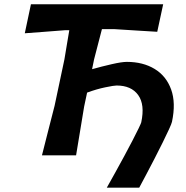

<svg xmlns="http://www.w3.org/2000/svg" viewBox="-20 -733 878 906"><path d="M484 152.5Q502 120.5 523.5 81.8Q545 43 566.2 3.8Q587.5 -35.5 605.2 -69.8Q623 -104 634 -127Q645 -150 646.5 -155.5Q664.5 -239.5 632 -284.5Q599.5 -329.5 530 -329.5Q518 -329.5 476.8 -321Q435.5 -312.5 391 -296L377 -230Q366 -163 357.2 -110Q348.5 -57 339 0H178Q192.5 -58.5 206.5 -112.5Q220.5 -166.5 237.5 -233.5L284 -453Q290.5 -491.5 296 -525.2Q301.5 -559 307 -590.5H287.5Q230 -586 184 -582.5Q138 -579 97 -576L126 -713H750L722 -583Q679.5 -585.5 631.2 -588.5Q583 -591.5 520 -595.5H461Q452.5 -563 443.5 -528.2Q434.5 -493.5 424 -453L414.5 -406.5Q460.5 -419.5 507.5 -430.2Q554.5 -441 578.5 -441Q654.5 -441 709.5 -407.8Q764.5 -374.5 787.5 -311Q810.5 -247.5 791.5 -158Q789.5 -149 777.2 -122.2Q765 -95.5 746.8 -58.8Q728.5 -22 708.2 17.5Q688 57 669 92.5Q650 128 637 152.5Z"/></svg>

Font: Commissioner Loud SemiBold
Style: Italic
Weight: 600
Italic angle: -12°
Designer: Kostas Bartsokas
Foundry: Kostas Bartsokas
Version: Version 1.000; ttfautohint (v1.8.3)